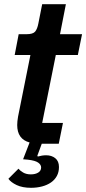

<svg xmlns="http://www.w3.org/2000/svg" viewBox="-20 -685 411 915"><path d="M128 210Q87 210 59.5 197Q32 184 20 167L68 119Q75 128 90 137Q105 146 127 146Q148 146 162 137.5Q176 129 176 113Q176 100 162 90Q148 80 113 76L90 74L121 -6Q62 -22 62 -89Q62 -97 63 -107.5Q64 -118 66 -129L125 -423H50L69 -522H106Q137 -522 147.5 -534.5Q158 -547 163 -574L181 -665H294L266 -522H371L351 -423H246L181 -99H280L260 0H179L158 57L160 61Q181 55 200 55Q226 55 243.5 69Q261 83 261 111Q261 135 251 153.5Q241 172 223 184.5Q205 197 180.5 203.5Q156 210 128 210Z"/></svg>

Font: IBM Plex Sans SmBld
Style: Italic
Weight: 600
Italic angle: -11°
Designer: Mike Abbink, Paul van der Laan, Pieter van Rosmalen
Foundry: Bold Monday
Version: Version 3.005